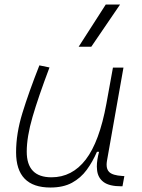

<svg xmlns="http://www.w3.org/2000/svg" viewBox="-20 -815 626 845"><path d="M201.7 10.3Q50.8 10.3 50.8 -145Q50.8 -227.1 78.6 -317.6Q106.4 -408.2 153.3 -527.3L197.8 -518.1Q148.9 -388.7 123.3 -300.8Q97.7 -212.9 97.7 -147.5Q97.7 -34.7 206.5 -34.7Q297.4 -34.7 357.4 -112.8Q417.5 -190.9 448.2 -358.4L477.1 -517.6H523.4L450.7 -106.9Q449.2 -97.7 449.2 -89.8Q449.2 -69.3 460.4 -58.1Q475.6 -43 518.6 -40.5L527.3 -40L519 4.9H513.7Q460.9 4.9 435.8 -13.9Q410.6 -32.7 407.2 -66.9Q406.2 -74.2 406.2 -82Q406.2 -110.8 416 -147H406.7Q387.7 -103 361.6 -67.4Q335.4 -31.7 296.9 -10.7Q258.3 10.3 201.7 10.3ZM326.2 -609.4 445.3 -794.9H508.3L381.8 -609.4Z"/></svg>

Font: CaskaydiaCove NFP ExtraLight
Style: Italic
Weight: 200
Italic angle: -10°
Designer: Aaron Bell
Foundry: Saja Typeworks
Version: Version 2111.001; VTT 6.35;Nerd Fonts 3.1.1